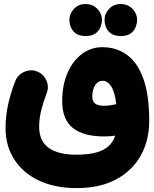

<svg xmlns="http://www.w3.org/2000/svg" viewBox="-20 -648 772 960"><path d="M327.1 -548.8Q327.1 -579.6 349.9 -603.8Q372.6 -627.9 406.7 -627.9Q432.1 -627.9 449.7 -617.2Q467.3 -606.4 477.1 -590.8Q489.7 -570.8 489.7 -548.8Q489.7 -532.7 482.9 -513.9Q476.1 -495.1 458.3 -481.4Q440.4 -467.8 408.2 -467.8Q375 -467.8 357.7 -481.7Q340.3 -495.6 333.5 -513.7Q327.1 -530.8 327.1 -548.8ZM502.9 -548.8Q502.9 -579.6 525.6 -603.8Q548.3 -627.9 582.5 -627.9Q607.9 -627.9 625.5 -617.2Q643.1 -606.4 652.8 -590.8Q665.5 -570.8 665.5 -548.8Q665.5 -532.7 658.7 -513.9Q651.9 -495.1 634 -481.4Q616.2 -467.8 584 -467.8Q550.8 -467.8 533.4 -481.7Q516.1 -495.6 509.3 -513.7Q502.9 -530.8 502.9 -548.8ZM7.8 -7.8Q7.8 -68.8 21 -127.4Q34.2 -186 56.6 -243.2Q69.3 -274.9 102.1 -289.1Q134.8 -303.2 166 -290.5Q197.8 -277.8 211.9 -245.8Q226.1 -213.9 213.4 -182.1Q198.2 -143.1 187 -99.9Q175.8 -56.6 175.8 -14.2Q175.8 57.1 223.6 91.3Q271.5 125.5 361.3 125.5Q446.8 125.5 493.4 102.3Q540 79.1 556.2 30.3Q527.8 34.2 501.5 34.2Q397 34.2 344 -8.3Q291 -50.8 291 -142.1Q291 -222.7 317.6 -283.4Q344.2 -344.2 389.6 -378.2Q435.1 -412.1 491.7 -412.1Q562.5 -412.1 615.2 -373.5Q668 -335 697 -253.7Q726.1 -172.4 726.1 -43.9Q726.1 54.7 683.3 130.6Q640.6 206.5 559.6 249.5Q478.5 292.5 363.3 292.5Q254.9 292.5 175 254.9Q95.2 217.3 51.5 149.7Q7.8 82 7.8 -7.8ZM441.4 -166Q441.4 -140.6 456.1 -129.9Q470.7 -119.1 500 -119.1Q517.6 -119.1 533.2 -121.8Q548.8 -124.5 561.5 -127Q553.7 -190.4 535.4 -217.3Q517.1 -244.1 493.2 -244.1Q469.7 -244.1 455.6 -221.9Q441.4 -199.7 441.4 -166Z"/></svg>

Font: Mikhak-DS1-FD Black
Style: Regular
Weight: 900
Designer: Amin Abedi
Version: Version 3.2